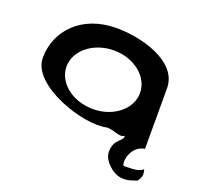

<svg xmlns="http://www.w3.org/2000/svg" viewBox="-128 -695 1052 1019"><g transform="rotate(20 398.0 -186.0)"><path d="M48 -274C48 -118 372 -12 496 -43C538 -43 575 -14 598 -34C607 -3 548 -2 548 74C548 126 607 171 641 180C693 193 729 168 742 168C761 144 765 128 756 98C735 117 703 118 675 118C662 118 646 122 643 112C635 68 664 2 723 -5V-347C723 -500 501 -558 357 -556C169 -554 48 -430 48 -274ZM182 -274C182 -366 276 -440 391 -440C505 -440 597 -366 597 -274C597 -184 506 -109 391 -109C272 -109 182 -184 182 -274Z"/></g></svg>

Font: Ampere
Style: Ext
Weight: 400
Version: Version 1